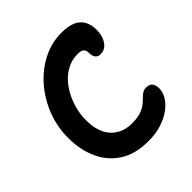

<svg xmlns="http://www.w3.org/2000/svg" viewBox="-193 -851 1001 1001"><g transform="rotate(-45 307.0 -350.5)"><path d="M334 10Q239 10 176 -30.5Q113 -71 81.5 -140.5Q50 -210 50 -298Q50 -379 78.5 -453Q107 -527 157 -585Q207 -643 273 -677Q339 -711 413 -711Q464 -711 494.5 -697Q525 -683 539.5 -656Q554 -629 554 -593Q554 -565 545.5 -541Q537 -517 520 -502Q503 -487 478 -487Q464 -487 455.5 -494Q447 -501 443.5 -512Q440 -523 440 -536Q440 -547 436.5 -555Q433 -563 423.5 -568Q414 -573 394 -573Q347 -573 308 -549.5Q269 -526 241 -486.5Q213 -447 197 -398Q181 -349 181 -298Q181 -210 224 -163Q267 -116 340 -116Q378 -116 403.5 -124.5Q429 -133 444.5 -145Q460 -157 471.5 -169Q483 -181 495 -189Q507 -197 523 -197Q548 -197 558.5 -183Q569 -169 569 -146Q569 -120 554 -93Q539 -66 508.5 -42.5Q478 -19 434 -4.5Q390 10 334 10Z"/></g></svg>

Font: Shantell Sans Light SemiBold
Style: Regular
Weight: 600
Version: Version 1.008;[ac192a2d6]